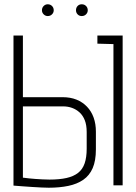

<svg xmlns="http://www.w3.org/2000/svg" viewBox="-20 -866 635 897"><path d="M203 -846Q192 -846 184 -838Q176 -830 176 -818Q176 -807 184 -799Q192 -791 203 -791Q215 -791 223 -799Q231 -807 231 -818Q231 -830 223 -838Q215 -846 203 -846ZM362 -846Q350 -846 342.5 -838Q335 -830 335 -818Q335 -807 342.5 -799Q350 -791 362 -791Q374 -791 382 -799Q390 -807 390 -818Q390 -830 382 -838Q374 -846 362 -846ZM435 -662 510 -660V0H553V-700H435ZM272 -412H87V-700H43V1Q42 1 54.5 2Q67 3 87 4.5Q107 6 130 7.5Q153 9 174 10Q195 11 208 11Q258 11 299 2.5Q340 -6 369 -26Q398 -46 413 -80.5Q428 -115 428 -168V-251Q428 -287 417.5 -316.5Q407 -346 386.5 -367.5Q366 -389 337.5 -400.5Q309 -412 272 -412ZM385 -171Q385 -131 375.5 -103Q366 -75 345 -58.5Q324 -42 291 -34.5Q258 -27 211 -27Q195 -27 178 -28Q161 -29 145 -30Q129 -31 116.5 -32.5Q104 -34 96 -35Q88 -36 87 -36V-369H275Q297 -369 316.5 -362Q336 -355 351.5 -341Q367 -327 376 -304.5Q385 -282 385 -249Z"/></svg>

Font: Advent Pro Light
Style: Regular
Weight: 300
Version: Version 3.000